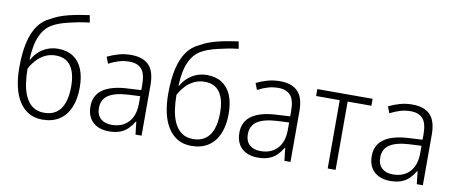

<svg xmlns="http://www.w3.org/2000/svg" viewBox="-67 -1045 3177 1337"><g transform="rotate(10 1521.0 -377.0)"><path d="M55 -320Q55 -423 72 -497Q89 -571 123 -619Q157 -667 209 -690Q261 -720 327 -736.5Q393 -753 475 -764L484 -713Q441 -708 403 -700.5Q365 -693 332.5 -685Q300 -677 273 -667Q246 -657 226 -645Q202 -632 182.5 -609.5Q163 -587 148.5 -555.5Q134 -524 126 -482Q118 -440 116 -387H120Q136 -417 162 -441.5Q188 -466 223 -480.5Q258 -495 300 -495Q363 -495 406.5 -466.5Q450 -438 472 -384.5Q494 -331 494 -254Q494 -173 469 -113.5Q444 -54 395 -22Q346 10 275 10Q219 10 177.5 -14.5Q136 -39 108.5 -83.5Q81 -128 68 -188Q55 -248 55 -320ZM280 -39Q331 -39 365.5 -63.5Q400 -88 417 -135.5Q434 -183 434 -250Q434 -346 398.5 -396Q363 -446 292 -446Q250 -446 216 -429Q182 -412 156 -383.5Q130 -355 113 -322Q113 -268 120.5 -217.5Q128 -167 146.5 -127Q165 -87 197.5 -63Q230 -39 280 -39Z M807 -541Q892 -541 934 -497.5Q976 -454 976 -358V0H933L923 -90H920Q902 -60 879.5 -37.5Q857 -15 824.5 -2.5Q792 10 745 10Q698 10 663 -7.5Q628 -25 609 -58Q590 -91 590 -139Q590 -219 651 -260.5Q712 -302 829 -307L919 -312V-349Q919 -428 890 -460.5Q861 -493 804 -493Q766 -493 730.5 -482.5Q695 -472 659 -453L641 -499Q677 -517 719 -529Q761 -541 807 -541ZM836 -265Q742 -260 696 -229.5Q650 -199 650 -139Q650 -90 678.5 -64Q707 -38 756 -38Q833 -38 876 -85.5Q919 -133 919 -217V-269Z M1108 -320Q1108 -423 1125 -497Q1142 -571 1176 -619Q1210 -667 1262 -690Q1314 -720 1380 -736.5Q1446 -753 1528 -764L1537 -713Q1494 -708 1456 -700.5Q1418 -693 1385.5 -685Q1353 -677 1326 -667Q1299 -657 1279 -645Q1255 -632 1235.5 -609.5Q1216 -587 1201.5 -555.5Q1187 -524 1179 -482Q1171 -440 1169 -387H1173Q1189 -417 1215 -441.5Q1241 -466 1276 -480.5Q1311 -495 1353 -495Q1416 -495 1459.5 -466.5Q1503 -438 1525 -384.5Q1547 -331 1547 -254Q1547 -173 1522 -113.5Q1497 -54 1448 -22Q1399 10 1328 10Q1272 10 1230.5 -14.5Q1189 -39 1161.5 -83.5Q1134 -128 1121 -188Q1108 -248 1108 -320ZM1333 -39Q1384 -39 1418.5 -63.5Q1453 -88 1470 -135.5Q1487 -183 1487 -250Q1487 -346 1451.5 -396Q1416 -446 1345 -446Q1303 -446 1269 -429Q1235 -412 1209 -383.5Q1183 -355 1166 -322Q1166 -268 1173.5 -217.5Q1181 -167 1199.5 -127Q1218 -87 1250.5 -63Q1283 -39 1333 -39Z M1860 -541Q1945 -541 1987 -497.5Q2029 -454 2029 -358V0H1986L1976 -90H1973Q1955 -60 1932.5 -37.5Q1910 -15 1877.5 -2.5Q1845 10 1798 10Q1751 10 1716 -7.5Q1681 -25 1662 -58Q1643 -91 1643 -139Q1643 -219 1704 -260.5Q1765 -302 1882 -307L1972 -312V-349Q1972 -428 1943 -460.5Q1914 -493 1857 -493Q1819 -493 1783.5 -482.5Q1748 -472 1712 -453L1694 -499Q1730 -517 1772 -529Q1814 -541 1860 -541ZM1889 -265Q1795 -260 1749 -229.5Q1703 -199 1703 -139Q1703 -90 1731.5 -64Q1760 -38 1809 -38Q1886 -38 1929 -85.5Q1972 -133 1972 -217V-269Z M2516 -483H2348V0H2292V-483H2125V-532H2516Z M2796 -541Q2881 -541 2923 -497.5Q2965 -454 2965 -358V0H2922L2912 -90H2909Q2891 -60 2868.5 -37.5Q2846 -15 2813.5 -2.5Q2781 10 2734 10Q2687 10 2652 -7.5Q2617 -25 2598 -58Q2579 -91 2579 -139Q2579 -219 2640 -260.5Q2701 -302 2818 -307L2908 -312V-349Q2908 -428 2879 -460.5Q2850 -493 2793 -493Q2755 -493 2719.5 -482.5Q2684 -472 2648 -453L2630 -499Q2666 -517 2708 -529Q2750 -541 2796 -541ZM2825 -265Q2731 -260 2685 -229.5Q2639 -199 2639 -139Q2639 -90 2667.5 -64Q2696 -38 2745 -38Q2822 -38 2865 -85.5Q2908 -133 2908 -217V-269Z"/></g></svg>

Font: Noto Sans Display Light
Style: Regular
Weight: 300
Designer: Monotype Design Team
Foundry: Monotype Imaging Inc.
Version: Version 2.003